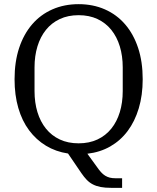

<svg xmlns="http://www.w3.org/2000/svg" viewBox="-20 -730 756 923"><path d="M514 173Q485 173 464 169Q443 165 426.5 156.5Q410 148 397 134.5Q384 121 371 102L307 8Q248 -1 201 -29.5Q154 -58 120 -103.5Q86 -149 68 -211Q50 -273 50 -349Q50 -433 72 -499.5Q94 -566 134.5 -613Q175 -660 232 -685Q289 -710 358 -710Q427 -710 484 -685Q541 -660 581.5 -613Q622 -566 644 -499.5Q666 -433 666 -349Q666 -272 647 -209Q628 -146 593.5 -100Q559 -54 510 -26Q461 2 400 9L445 71Q456 87 465.5 97.5Q475 108 485.5 114.5Q496 121 508 124Q520 127 537 127H567V173ZM358 -41Q409 -41 448.5 -59.5Q488 -78 515 -111.5Q542 -145 556 -191Q570 -237 570 -292V-406Q570 -461 556 -507Q542 -553 515 -586.5Q488 -620 448.5 -638.5Q409 -657 358 -657Q307 -657 267.5 -638.5Q228 -620 201 -586.5Q174 -553 160 -507Q146 -461 146 -406V-292Q146 -237 160 -191Q174 -145 201 -111.5Q228 -78 267.5 -59.5Q307 -41 358 -41Z"/></svg>

Font: IBM Plex Serif
Style: Regular
Weight: 400
Designer: Mike Abbink, Paul van der Laan, Pieter van Rosmalen
Foundry: Bold Monday
Version: Version 2.6